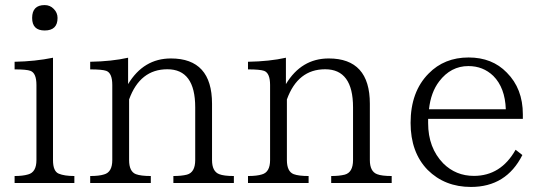

<svg xmlns="http://www.w3.org/2000/svg" viewBox="-20 -738 2155 764"><path d="M157.7 -717.8Q179.2 -717.8 193.8 -702.6Q209 -687.5 209 -666.5Q209 -616.7 157.7 -616.7Q107.9 -616.7 107.9 -666.5Q107.9 -717.8 157.7 -717.8ZM275.9 -9.8H38.1V-37.6Q70.8 -37.6 91.8 -43.9Q125 -52.7 125 -101.1V-399.9Q125 -447.3 101.1 -456.1Q85.9 -461.9 38.1 -461.9V-492.2Q119.6 -493.7 190.9 -508.3V-101.1Q190.9 -56.2 213.9 -46.9Q236.3 -37.6 275.9 -37.6Z M910.6 -9.8H669.9V-37.6Q702.1 -37.6 723.6 -43Q756.8 -51.8 756.8 -101.1V-311Q756.8 -462.4 646 -462.4Q537.1 -462.4 493.7 -342.3V-101.1Q493.7 -55.2 521 -44.9Q540.5 -37.6 580.1 -37.6V-9.8H338.9V-37.6Q374.5 -37.6 394 -43.9Q426.8 -52.7 426.8 -101.1V-399.9Q426.8 -447.3 402.8 -456.1Q386.2 -461.9 338.9 -461.9V-492.2Q424.8 -493.7 489.7 -508.3V-403.3Q551.3 -505.4 660.2 -505.4Q823.7 -505.4 823.7 -325.2V-101.1Q823.7 -55.7 852.5 -44.9Q870.6 -37.6 910.6 -37.6Z M1538.6 -9.8H1297.9V-37.6Q1330.1 -37.6 1351.6 -43Q1384.8 -51.8 1384.8 -101.1V-311Q1384.8 -462.4 1273.9 -462.4Q1165 -462.4 1121.6 -342.3V-101.1Q1121.6 -55.2 1148.9 -44.9Q1168.5 -37.6 1208 -37.6V-9.8H966.8V-37.6Q1002.4 -37.6 1022 -43.9Q1054.7 -52.7 1054.7 -101.1V-399.9Q1054.7 -447.3 1030.8 -456.1Q1014.2 -461.9 966.8 -461.9V-492.2Q1052.7 -493.7 1117.7 -508.3V-403.3Q1179.2 -505.4 1288.1 -505.4Q1451.7 -505.4 1451.7 -325.2V-101.1Q1451.7 -55.7 1480.5 -44.9Q1498.5 -37.6 1538.6 -37.6Z M2060.5 -265.1H1683.6V-248Q1683.6 -149.9 1743.7 -87.9Q1793.9 -38.1 1865.7 -38.1Q1973.1 -38.1 2031.7 -142.1L2058.6 -121.1Q1994.6 5.9 1854 5.9Q1750 5.9 1681.6 -62Q1613.8 -131.8 1613.8 -249Q1613.8 -373 1685.5 -445.3Q1748 -509.3 1844.7 -509.3Q1938.5 -509.3 1996.6 -449.2Q2060.5 -385.3 2060.5 -283.2ZM1992.7 -303.2Q1989.7 -389.2 1942.9 -436Q1902.3 -475.1 1843.8 -475.1Q1773.9 -475.1 1727.5 -414.1Q1694.3 -370.6 1687 -303.2Z"/></svg>

Font: I.MingCP
Style: Regular
Weight: 400
Designer: I.Font Project
Version: Version 8.000; Sep 06, 2022